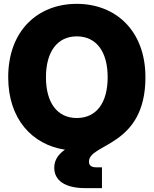

<svg xmlns="http://www.w3.org/2000/svg" viewBox="-20 -759 787 983"><path d="M373 -154.8C274.4 -154.8 215.3 -231.4 215.3 -363.3C215.3 -495.6 274.4 -572.8 373 -572.8C472.7 -572.8 531.2 -495.6 531.2 -363.3C531.2 -231.4 472.7 -154.8 373 -154.8ZM415.5 204.1H502V97.7H474.1C448.7 97.7 435.5 88.9 435.5 68.4C435.5 -25.9 724.6 -6.8 724.6 -363.3C724.6 -604 570.3 -739.3 373 -739.3C175.3 -739.3 22 -604 22 -363.3C22 -149.4 145 -18.1 312.5 7.3C279.3 30.8 257.8 59.1 257.8 100.1C257.8 166 314.5 204.1 415.5 204.1Z"/></svg>

Font: Raveo Display Display ExtraBold
Style: Regular
Weight: 800
Designer: Jakub Foglar, Rasmus Andersson (Inter)
Foundry: Jakubfoglar.com
Version: Version 1.100;Glyphs 3.2.3 (3260)